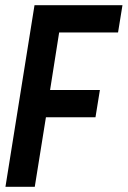

<svg xmlns="http://www.w3.org/2000/svg" viewBox="-20 -720 492 740"><path d="M1 0 113 -700H452L435 -595H208L173 -373H365L348 -268H157L114 0Z"/></svg>

Font: Georama SemiCondensed SemiBold
Style: Italic
Weight: 600
Width: 4
Italic angle: -9°
Designer: Jean-Baptiste Levee
Foundry: Production Type
Version: Version 1.000